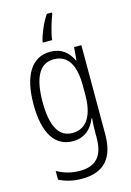

<svg xmlns="http://www.w3.org/2000/svg" viewBox="-146 -837 782 1148"><g transform="rotate(-15 244.5 -262.5)"><path d="M296 -756V-766H265C235 -723 209 -661 198 -615V-606H255C259 -645 281 -720 296 -756ZM225 -542C109 -542 48 -440 48 -263C48 -82 111 10 220 10C289 10 337 -29 361 -93H365C362 -60 361 -31 361 -4V27C361 140 313 192 214 192C161 192 116 179 73 155V209C113 229 158 241 214 241C355 241 416 162 416 19V-532H371L364 -452H361C335 -506 294 -542 225 -542ZM233 -493C325 -493 362 -418 362 -294V-237C362 -125 325 -38 230 -38C147 -38 104 -111 104 -263C104 -407 143 -493 233 -493Z"/></g></svg>

Font: Noto Sans Arabic UI Cn Lt
Style: Regular
Weight: 300
Width: 3
Designer: Monotype Design Team, Nadine Chahine and Nizar Qandah
Foundry: Monotype Imaging Inc.
Version: Version 2.010